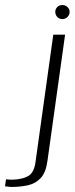

<svg xmlns="http://www.w3.org/2000/svg" viewBox="-131 -633 297 764"><path d="M-87 111Q-92 110 -100.5 109.5Q-109 109 -111 108L-107 80Q-105 81 -97 81.5Q-89 82 -82 82Q-43 81 -19.5 68Q4 55 10 14L81 -495H128L58 6Q52 53 31 75.5Q10 98 -21 104.5Q-52 111 -87 111ZM117 -557Q105 -557 97 -565.5Q89 -574 89 -586Q89 -597 97 -605Q105 -613 117 -613Q129 -613 137.5 -605Q146 -597 146 -586Q146 -574 137.5 -565.5Q129 -557 117 -557Z"/></svg>

Font: Alumni Sans Thin Light
Style: Italic
Weight: 300
Italic angle: -8°
Version: Version 1.016